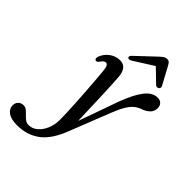

<svg xmlns="http://www.w3.org/2000/svg" viewBox="-372 -774 1136 1136"><g transform="rotate(45 196.0 -206.0)"><path d="M316 -281.5Q350.5 -372 385 -414.8Q419.5 -457.5 461.5 -457.5Q482.5 -457.5 494 -445Q505.5 -432.5 505.5 -412.5Q505.5 -367.5 449 -344.5Q424.5 -337 405 -322.5Q385.5 -308 367.2 -278.5Q349 -249 328.5 -197L231.5 49.5Q192 155.5 132 201.2Q72 247 -12.5 247Q-62.5 247 -88.2 228.8Q-114 210.5 -114 181.5Q-114 162 -101.5 148.8Q-89 135.5 -68.5 135.5Q-52.5 135.5 -40.8 145Q-29 154.5 -17.8 166.8Q-6.5 179 6 188.5Q18.5 198 36 198Q65 198 89.8 177.5Q114.5 157 129.5 122.5Q144.5 88 145 45.5Q145 24 143.5 -12.8Q142 -49.5 139.5 -94.2Q137 -139 133.8 -185.5Q130.5 -232 127.2 -273.2Q124 -314.5 121 -343Q117.5 -388 97.5 -388Q82.5 -388 66 -362.5Q56.5 -350 46 -353.5Q33 -358 41 -381Q54 -414 83.2 -435.2Q112.5 -456.5 148.5 -456.5Q204.5 -456.5 211 -380Q212.5 -356 214.8 -315.8Q217 -275.5 218.8 -226.2Q220.5 -177 222.2 -125.2Q224 -73.5 225.5 -27ZM198.5 -504Q179.5 -492 171 -501.5Q163.5 -510.5 179 -525L299 -638Q310.5 -648 319.5 -653.5Q328.5 -659 339.5 -659Q350.5 -659 356.8 -653.5Q363 -648 368.5 -638L430 -524.5Q434 -517.5 432 -511Q430 -504.5 425.5 -501.5Q413 -493 401 -504L321 -581.5Z"/></g></svg>

Font: Fraunces 72pt S050
Style: Italic
Weight: 400
Italic angle: -16°
Version: Version 1.000; ttfautohint (v1.8.3)